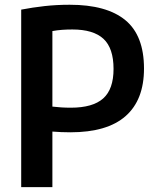

<svg xmlns="http://www.w3.org/2000/svg" viewBox="-20 -768 648 788"><path d="M67 0V-728.5Q113.5 -737.5 162.8 -743Q212 -748.5 266 -748.5Q417.5 -748.5 494.2 -685.5Q571 -622.5 571 -486.5Q571 -358 495.5 -291.5Q420 -225 268.5 -225Q248.5 -225 231.2 -225.8Q214 -226.5 195 -228V0ZM270.5 -326Q361 -326 403.5 -364Q446 -402 446 -485Q446 -570.5 404.5 -608.8Q363 -647 277 -647Q253 -647 233.8 -645.5Q214.5 -644 195 -640.5V-330.5Q213.5 -328.5 231.5 -327.2Q249.5 -326 270.5 -326Z"/></svg>

Font: Encode Sans SC SemiCondensed SemiBold
Style: Regular
Weight: 600
Width: 4
Designer: Multiple Designers
Foundry: Impallari Type
Version: Version 3.002